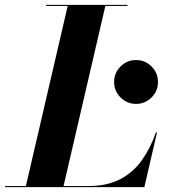

<svg xmlns="http://www.w3.org/2000/svg" viewBox="-68 -770 695 790"><path d="M401.5 -433Q401.5 -470 428 -496.5Q454.5 -523 492 -523Q529 -523 555.5 -496.5Q582 -470 582 -433Q582 -395.5 555.5 -369Q529 -342.5 492 -342.5Q454.5 -342.5 428 -369Q401.5 -395.5 401.5 -433ZM526 0H-47.5V-4.5H38.5L210.5 -745.5H121.5V-750H456.5V-745.5H365.5L193.5 -4.5H295Q373.5 -4.5 427.5 -33.2Q481.5 -62 516.5 -111.8Q551.5 -161.5 573.5 -225H578Z"/></svg>

Font: Bodoni* 36pt
Style: Bold Italic
Weight: 700
Italic angle: -13°
Version: Version 2.3